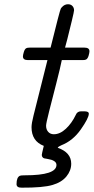

<svg xmlns="http://www.w3.org/2000/svg" viewBox="-20 -680 437 895"><path d="M57.1 178.2Q57.1 146 73.2 139.2Q77.1 137.2 96.2 137.2Q243.2 137.2 243.2 88.9Q243.2 77.6 232.2 70.8Q221.2 64 207 62Q205.1 61 197.5 60.1Q189.9 59.1 186 58.1Q182.1 57.1 178.5 53Q174.8 48.8 174.8 42Q174.8 38.1 184.1 0Q127 -22 127 -86.9Q127 -105 136.2 -141.1L201.2 -399.9H109.9Q86.9 -399.9 86.9 -417Q86.9 -423.8 91.1 -437.5Q95.2 -451.2 102.1 -455.1Q106.9 -458 118.2 -458H215.8Q258.8 -631.8 263.2 -639.2Q265.1 -643.1 268.1 -646Q280.3 -660.2 296.9 -660.2Q310.1 -660.2 317.6 -652.1Q325.2 -644 325.2 -631.8Q325.2 -626 314.7 -582.5Q304.2 -539.1 293.9 -498L283.2 -458H374Q397 -458 397 -440.9Q397 -434.1 393.1 -420.7Q389.2 -407.2 381.8 -402.8Q377 -399.9 366.2 -399.9H268.1Q261.2 -364.7 242.2 -290.8Q223.1 -216.8 209 -160.9Q194.8 -105 194.8 -94.2Q194.8 -76.2 204.8 -65.2Q214.8 -54.2 231 -54.2Q259.8 -54.2 287.4 -80.1Q314.9 -106 333 -144Q339.8 -161.1 357.9 -161.1H373Q394 -161.1 394 -149.9Q394 -129.9 356.9 -76.9Q319.8 -23.9 266.1 -2.9Q252 2.9 249 8.8Q312 30.8 312 83Q312 115.2 289.6 142.6Q267.1 169.9 225.1 182.1Q181.2 195.3 81.1 194.8Q57.1 195.3 57.1 178.2Z"/></svg>

Font: CMU Concrete
Style: Italic
Weight: 500
Italic angle: -14.04°
Version: Version 0.7.0